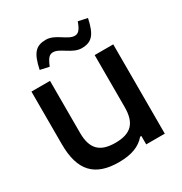

<svg xmlns="http://www.w3.org/2000/svg" viewBox="-163 -803 881 931"><g transform="rotate(-30 277.5 -337.0)"><path d="M497 0V-500H393V-209C393 -120 356 -81 268 -81C181 -81 143 -120 143 -209V-500H39V-205C39 -57 102 9 236 9C308 9 355 -10 386 -47H393V0ZM126 -571 176 -560C193 -601 204 -613 225 -613C263 -613 304 -560 356 -560C414 -560 437 -589 455 -672L404 -683C389 -641 376 -629 357 -629C317 -629 278 -683 225 -683C169 -683 144 -657 126 -571Z"/></g></svg>

Font: LT Wave Alt Medium
Style: Regular
Weight: 500
Designer: Daniel Lyons
Version: Version 2.5 (Glyphs App)